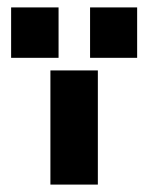

<svg xmlns="http://www.w3.org/2000/svg" viewBox="-20 -487 401 518"><path d="M116 11V-297H244V11ZM10 -331V-467H138V-331ZM223 -331V-467H350V-331Z"/></svg>

Font: Pixelify Sans
Style: Bold
Weight: 700
Designer: Stefie Justprince
Foundry: Typecalism Foundryline
Version: Version 1.000